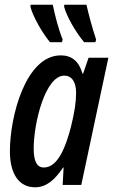

<svg xmlns="http://www.w3.org/2000/svg" viewBox="-20 -785 480 815"><path d="M337 -606H385L388 -617C370 -672 357 -721 347 -765H253L252 -757C263 -715 301 -649 337 -606ZM192 -606H243L246 -617C229 -659 213 -720 204 -765H110L109 -757C119 -716 159 -646 192 -606ZM129 10C177 10 213 -22 248 -74H250L246 0H325L440 -540H356L333 -473H330C315 -526 283 -550 238 -550C89 -550 22 -291 22 -143C22 -46 61 10 129 10ZM166 -74C137 -74 123 -100 123 -154C123 -263 172 -464 253 -464C284 -464 303 -438 303 -391C303 -353 297 -310 281 -246C260 -165 227 -74 166 -74Z"/></svg>

Font: Noto Sans UI Condensed Medium
Style: Italic
Weight: 500
Width: 3
Italic angle: -12°
Designer: Monotype Design Team
Foundry: Monotype Imaging Inc.
Version: Version 1.901